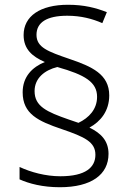

<svg xmlns="http://www.w3.org/2000/svg" viewBox="-20 -875 556 805"><path d="M75 -488C75 -397 141 -367 238 -334C335 -301 380 -280 380 -226C380 -174 340 -136 233 -136C171 -136 109 -153 62 -175V-123C102 -105 159 -90 231 -90C363 -90 435 -143 435 -230C435 -285 403 -317 355 -340C401 -365 438 -409 438 -475C438 -564 365 -596 271 -628C181 -659 133 -676 133 -729C133 -781 176 -809 262 -809C320 -809 368 -796 409 -778L428 -824C382 -842 333 -855 265 -855C148 -855 79 -807 79 -728C79 -669 115 -638 168 -615C116 -594 75 -554 75 -488ZM125 -493C125 -548 168 -581 220 -594C338 -561 387 -530 387 -469C387 -417 353 -381 309 -360L268 -374C176 -406 125 -429 125 -493Z"/></svg>

Font: Noto Sans Telugu UI Light
Style: Regular
Weight: 300
Designer: Jelle Bosma - Monotype Design Team
Foundry: Monotype Imaging Inc.
Version: Version 2.005